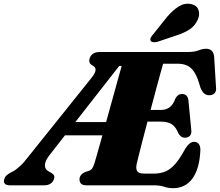

<svg xmlns="http://www.w3.org/2000/svg" viewBox="-70 -973 1154 1008"><path d="M657 -700 602.5 -627H556L192.5 -162Q166 -129 165.8 -105.8Q165.5 -82.5 187 -72.5L199 -65.5Q208.5 -60.5 213 -53Q217.5 -45.5 213.5 -33Q208.5 -18 195.5 -9Q182.5 0 161 0H-16Q-37.5 0 -45 -9Q-52.5 -18 -47.5 -33Q-44.5 -44 -36.8 -51.2Q-29 -58.5 -15 -66.5L-2 -73Q14 -81.5 35.2 -101Q56.5 -120.5 78 -149.5L411 -565Q431.5 -591 431.8 -606.2Q432 -621.5 414.5 -630Q403 -636.5 400 -645.5Q397 -654.5 400.5 -667Q406 -682.5 418.8 -691.2Q431.5 -700 453 -700ZM260.5 -332H533L512 -262.5H238ZM623.5 -396H777.5Q800.5 -396 819.5 -409Q838.5 -422 852 -458Q859 -469.5 866.8 -474.5Q874.5 -479.5 885 -479.5Q900.5 -479.5 908.8 -471Q917 -462.5 919 -448L934 -293Q937 -271 927.5 -260.8Q918 -250.5 901.5 -250Q889 -250 880.8 -256.2Q872.5 -262.5 867 -272.5Q853 -306.5 832.2 -320.5Q811.5 -334.5 773.5 -334.5H605.5ZM740 0H385.5Q363 0 355 -9.2Q347 -18.5 347.5 -32Q347.5 -45 355.8 -54.5Q364 -64 376 -69.5L396.5 -76Q407.5 -80 413.2 -87.8Q419 -95.5 425 -113Q427 -119 435.5 -148.5Q444 -178 456.8 -223.8Q469.5 -269.5 485 -324.8Q500.5 -380 516.2 -437.2Q532 -494.5 546.5 -546.8Q561 -599 572.2 -639.2Q583.5 -679.5 589 -700H917Q951 -700 972.2 -708.5Q993.5 -717 1012.5 -717Q1029.5 -717 1040.2 -707.8Q1051 -698.5 1054 -678.5L1064 -516.5Q1066.5 -497.5 1059 -486.8Q1051.5 -476 1036 -473.5Q1018 -471 1005 -479.8Q992 -488.5 981.5 -515Q969 -562.5 953.2 -589.2Q937.5 -616 915.8 -627.2Q894 -638.5 863 -638.5H786.5Q782.5 -625.5 773.8 -593.8Q765 -562 753 -517.5Q741 -473 727.5 -422.2Q714 -371.5 700.8 -321.2Q687.5 -271 676.2 -227Q665 -183 657.2 -152.2Q649.5 -121.5 647 -110Q644 -94 646.8 -83Q649.5 -72 659.2 -66.8Q669 -61.5 687.5 -61.5H736.5Q772 -61.5 799 -73Q826 -84.5 850.5 -112.8Q875 -141 902.5 -192Q925 -228.5 949 -228.5Q965 -228.5 973.5 -217.2Q982 -206 982 -185.5Q980 -137.5 969.8 -100Q959.5 -62.5 941.2 -37Q923 -11.5 897.2 1.8Q871.5 15 838.5 15Q814 15 791.8 7.5Q769.5 0 740 0ZM806.5 -883.5Q837.5 -920 868.5 -939.2Q899.5 -958.5 932.5 -951.5Q963.5 -946 972 -920.5Q980.5 -895 968 -869.5Q954 -838 927.2 -819.8Q900.5 -801.5 859 -788L758 -754Q746.5 -750.5 735.5 -751.5Q724.5 -752.5 721 -759Q717 -767 721.8 -775.8Q726.5 -784.5 735 -794Z"/></svg>

Font: Fraunces Black
Style: Italic
Weight: 900
Italic angle: -16°
Version: Version 1.000;[b76b70a41]